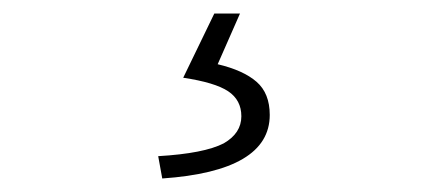

<svg xmlns="http://www.w3.org/2000/svg" viewBox="-20 -22 630 284"><path d="M311 190Q337 175 337 150Q337 126 317.5 113Q298 100 251 93L297 -2H335L302 73Q340 82 359.5 99Q379 116 379 148Q379 231 220 242L214 209Q282 205 311 190Z"/></svg>

Font: Merged Yaku Han JP ExtraLight
Style: Regular
Weight: 250
Designer: Ryoko NISHIZUKA 西塚涼子 (kana, bopomofo & ideographs); Paul D. Hunt (Latin, Greek & Cyrillic); Sandoll Communications 산돌커뮤니
Foundry: Adobe
Version: Version 2.004